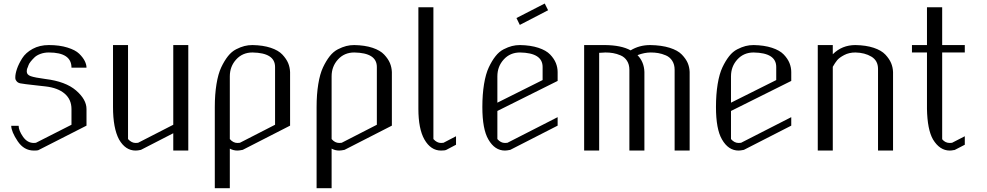

<svg xmlns="http://www.w3.org/2000/svg" viewBox="-20 -832 5455 1061"><path d="M250 -583Q308.6 -583 352.5 -569.3Q396.5 -555.7 417.5 -535.2Q438.5 -514.6 448.2 -495.1Q458 -475.6 458 -458H375Q375 -542 250 -542Q224.6 -542 203.6 -534.2Q182.6 -526.4 170.9 -515.1Q159.2 -503.9 149.4 -491.7Q139.6 -479.5 136.7 -469.7Q133.8 -460 130.9 -455.1Q127.9 -448.2 127.9 -436.5Q127.9 -418.9 149.9 -411.1Q171.9 -403.3 230.5 -395.5Q342.8 -381.8 400.4 -332Q458 -282.2 458 -229.5V-137.7Q453.1 -134.8 348.6 -82Q244.1 -29.3 191.4 -2Q187.5 0 167 0Q112.3 0 77.6 -51.8Q43 -103.5 42 -136.7H83Q83 -111.3 106.9 -76.7Q130.9 -42 167 -42Q175.8 -42 178.7 -43L375 -142.6V-229.5Q375 -282.2 337.4 -314.5Q299.8 -346.7 231.4 -354.5Q214.8 -356.4 187.5 -359.4Q106.4 -368.2 91.3 -371.6Q76.2 -375 69.3 -386.7Q67.4 -389.6 66.4 -391.6Q64.5 -395.5 64.5 -404.3Q64.5 -423.8 73.7 -451.2Q83 -478.5 102.5 -509.8Q122.1 -541 160.6 -562Q199.2 -583 250 -583Z M1020.5 -583V0H937.5V-95.7L758.8 -3.9Q741.2 0 729.5 0Q672.9 0 637.7 -61.5Q604.5 -124 604.5 -240.2V-583H687.5V-63.5Q707 -42 729.5 -42Q739.3 -42 743.2 -43L937.5 -142.6V-583Z M1375 -542Q1320.3 -542 1285.2 -503.4Q1250 -464.8 1250 -410.2V-63.5Q1268.6 -42 1292 -42Q1301.8 -42 1305.7 -43L1500 -142.6V-461.9Q1500 -540 1375 -542ZM1375 -583Q1433.6 -582 1476.1 -567.9Q1518.6 -553.7 1540.5 -530.3Q1562.5 -506.8 1572.3 -483.4Q1582 -460 1583 -433.6V-137.7L1321.3 -3.9Q1301.8 0 1292 0Q1269.5 0 1250 -10.7V208H1167V-240.2Q1167 -310.5 1176.3 -367.2Q1185.5 -423.8 1202.6 -460Q1219.7 -496.1 1239.7 -521.5Q1259.8 -546.9 1284.7 -559.6Q1309.6 -572.3 1330.6 -577.6Q1351.6 -583 1375 -583Z M1937.5 -542Q1882.8 -542 1847.7 -503.4Q1812.5 -464.8 1812.5 -410.2V-63.5Q1831.1 -42 1854.5 -42Q1864.3 -42 1868.2 -43L2062.5 -142.6V-461.9Q2062.5 -540 1937.5 -542ZM1937.5 -583Q1996.1 -582 2038.6 -567.9Q2081.1 -553.7 2103 -530.3Q2125 -506.8 2134.8 -483.4Q2144.5 -460 2145.5 -433.6V-137.7L1883.8 -3.9Q1864.3 0 1854.5 0Q1832 0 1812.5 -10.7V208H1729.5V-240.2Q1729.5 -310.5 1738.8 -367.2Q1748 -423.8 1765.1 -460Q1782.2 -496.1 1802.2 -521.5Q1822.3 -546.9 1847.2 -559.6Q1872.1 -572.3 1893.1 -577.6Q1914.1 -583 1937.5 -583Z M2292 -792H2375V-63.5Q2394.5 -42 2417 -42Q2426.8 -42 2430.7 -43L2500 -79.1V-32.2L2446.3 -3.9Q2438.5 0 2417 0Q2360.4 0 2325.2 -61.5Q2292 -120.1 2292 -230.5Z M2990.2 -812.5 3008.8 -775.4 2852.5 -694.3 2834 -732.4ZM2853.5 -583Q2912.1 -582 2955.1 -567.9Q2998 -553.7 3020 -530.8Q3042 -507.8 3051.8 -483.4Q3061.5 -459 3061.5 -433.6V-384.8L2728.5 -218.8V-63.5Q2747.1 -42 2770.5 -42Q2780.3 -42 2784.2 -43L3061.5 -184.6V-137.7L2799.8 -3.9Q2780.3 0 2770.5 0Q2713.9 0 2678.7 -61.5Q2645.5 -118.2 2645.5 -240.2Q2645.5 -310.5 2654.8 -367.2Q2664.1 -423.8 2681.2 -460Q2698.2 -496.1 2718.3 -521.5Q2738.3 -546.9 2763.2 -559.6Q2788.1 -572.3 2809.1 -577.6Q2830.1 -583 2853.5 -583ZM2853.5 -542Q2798.8 -542 2763.7 -503.4Q2728.5 -464.8 2728.5 -410.2V-264.6L2978.5 -389.6V-461.9Q2978.5 -540 2853.5 -542Z M3208 -583H3323.2Q3414.1 -582 3464.8 -553.7Q3512.7 -583 3573.2 -583Q3635.7 -582 3680.7 -567.9Q3725.6 -553.7 3748 -530.3Q3770.5 -506.8 3780.3 -483.9Q3790 -460.9 3791 -434.6V0H3708V-446.3Q3708 -475.6 3694.8 -496.1Q3681.6 -516.6 3659.7 -525.9Q3637.7 -535.2 3617.7 -538.6Q3597.7 -542 3576.2 -542Q3541 -542 3502.9 -527.3Q3539.1 -490.2 3541 -434.6V0H3458V-446.3Q3458 -475.6 3444.8 -496.1Q3431.6 -516.6 3409.7 -525.9Q3387.7 -535.2 3367.7 -538.6Q3347.7 -542 3326.2 -542Q3324.2 -542 3291 -540V0H3208Z M4144.5 -583Q4203.1 -582 4246.1 -567.9Q4289.1 -553.7 4311 -530.8Q4333 -507.8 4342.8 -483.4Q4352.5 -459 4352.5 -433.6V-384.8L4019.5 -218.8V-63.5Q4038.1 -42 4061.5 -42Q4071.3 -42 4075.2 -43L4352.5 -184.6V-137.7L4090.8 -3.9Q4071.3 0 4061.5 0Q4004.9 0 3969.7 -61.5Q3936.5 -118.2 3936.5 -240.2Q3936.5 -310.5 3945.8 -367.2Q3955.1 -423.8 3972.2 -460Q3989.3 -496.1 4009.3 -521.5Q4029.3 -546.9 4054.2 -559.6Q4079.1 -572.3 4100.1 -577.6Q4121.1 -583 4144.5 -583ZM4144.5 -542Q4089.8 -542 4054.7 -503.4Q4019.5 -464.8 4019.5 -410.2V-264.6L4269.5 -389.6V-461.9Q4269.5 -540 4144.5 -542Z M4499 -583H4582V-532.2Q4632.8 -583 4707 -583Q4765.6 -582 4808.1 -567.9Q4850.6 -553.7 4872.6 -530.3Q4894.5 -506.8 4904.3 -483.4Q4914.1 -460 4915 -433.6V0H4832V-451.2Q4832 -497.1 4795.4 -519Q4758.8 -541 4707 -542Q4671.9 -542 4645 -527.8Q4618.2 -513.7 4606.4 -499.5Q4594.7 -485.4 4582 -462.9V0H4499Z M5102.5 -792H5186.5V-583H5311.5V-542H5186.5V-62.5Q5203.1 -42 5228.5 -42Q5237.3 -42 5241.2 -43L5311.5 -79.1V-32.2L5256.8 -3.9L5253.9 -2.9H5252Q5238.3 0 5228.5 0Q5172.9 0 5135.7 -61.5Q5104.5 -116.2 5102.5 -230.5V-542H5019.5V-583H5102.5Z"/></svg>

Font: wanta
Style: Medium
Weight: 500
Version: Version 0.91